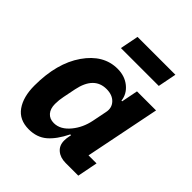

<svg xmlns="http://www.w3.org/2000/svg" viewBox="-203 -856 997 997"><g transform="rotate(45 295.5 -357.5)"><path d="M211 -625 231 -727H509L489 -625ZM523 0H430Q391 0 366.5 -20.5Q342 -41 342 -77Q342 -92 345 -107L348 -122H342Q309 -55 269.5 -21.5Q230 12 171 12Q101 12 66 -37.5Q31 -87 31 -170Q31 -334 101.5 -435.5Q172 -537 275 -537Q328 -537 364.5 -507.5Q401 -478 406 -434H411L429 -525H569L486 -112H545ZM240 -103Q288 -103 327 -151Q363 -195 375 -255L391 -335Q399 -372 375.5 -397Q352 -422 309 -422Q218 -422 194 -305L180 -235Q174 -207 174 -178Q174 -143 191.5 -123Q209 -103 240 -103Z"/></g></svg>

Font: Aneliza
Style: Bold Italic
Weight: 700
Italic angle: -11.31°
Designer: Mike Abbink, Paul van der Laan, Pieter van Rosmalen
Foundry: Bold Monday
Version: Version 3.0